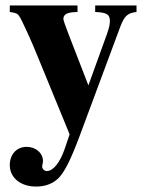

<svg xmlns="http://www.w3.org/2000/svg" viewBox="-20 -481 540 706"><path d="M482 -461H330V-437C373 -435 384 -428 384 -404C384 -392 382 -381 373 -355L305 -167L233 -353C222 -381 213 -407 213 -411C213 -426 224 -434 249 -436L265 -437V-461H16V-437C38 -434 44 -431 50 -423C59 -411 97 -327 117 -277L236 13L218 66C201 116 176 148 152 148C143 148 135 140 135 131C135 131 135 128 136 125C137 120 138 115 138 111C138 82 112 59 78 59C40 59 16 88 16 126C16 173 56 205 113 205C147 205 176 194 197 172C218 149 239 110 274 16L422 -382C438 -425 451 -433 482 -437Z"/></svg>

Font: XITS
Style: Bold
Weight: 700
Designer: MicroPress Inc., with final additions and corrections provided by Coen Hoffman, Elsevier (retired)
Version: Version 1.302